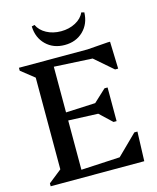

<svg xmlns="http://www.w3.org/2000/svg" viewBox="-130 -990 884 1080"><g transform="rotate(-15 311.5 -450.0)"><path d="M29 0V-17L106 -78V-612L29 -673V-690H428L549 -699H562L567 -541H549L443 -633L220 -645V-379L392 -387L464 -454H482V-258H464L393 -325L220 -332V-45L446 -57L562 -171H580L574 0ZM312 -747Q246 -747 203.5 -788.5Q161 -830 159 -896L176 -900Q191 -867 228 -847Q265 -827 312 -827Q359 -827 396.5 -847Q434 -867 448 -900L465 -896Q463 -830 420.5 -788.5Q378 -747 312 -747Z"/></g></svg>

Font: Platypi
Style: Regular
Weight: 400
Designer: David Sargent
Foundry: Bolt Cutter Type
Version: Version 1.200; ttfautohint (v1.8.4.7-5d5b)